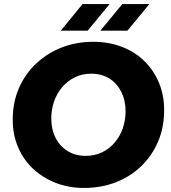

<svg xmlns="http://www.w3.org/2000/svg" viewBox="-20 -919 847 951"><path d="M396 12Q321 12 256.5 -13Q192 -38 144 -83Q96 -128 69.5 -190Q43 -252 43 -326Q43 -412 74 -483Q105 -554 160.5 -605.5Q216 -657 287.5 -684.5Q359 -712 441 -712Q518 -712 582.5 -687.5Q647 -663 694 -617.5Q741 -572 767 -510Q793 -448 793 -374Q793 -287 762.5 -216.5Q732 -146 678 -94.5Q624 -43 552 -15.5Q480 12 396 12ZM404 -147Q450 -147 486.5 -165Q523 -183 549 -214Q575 -245 588.5 -284.5Q602 -324 602 -367Q602 -422 580.5 -464.5Q559 -507 521 -530.5Q483 -554 432 -554Q386 -554 349.5 -535.5Q313 -517 287 -486Q261 -455 247.5 -415.5Q234 -376 234 -333Q234 -278 255.5 -236Q277 -194 315.5 -170.5Q354 -147 404 -147ZM477 -767 586 -899H720L611 -767ZM281 -767 389 -899H523L414 -767Z"/></svg>

Font: MuseoModerno ExtraBold
Style: Italic
Weight: 800
Italic angle: -9°
Designer: Pablo Cosgaya, Héctor Gatti, Marcela Romero, and the Authors of The MuseoModerno Project.
Foundry: Omnibus-Type Team
Version: Version 1.003